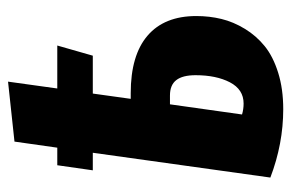

<svg xmlns="http://www.w3.org/2000/svg" viewBox="-144 -568 728 480"><g transform="rotate(-90 220.0 -328.0)"><path d="M227.1 -365.2Q321.8 -365.2 370.8 -323.2Q419.9 -281.2 419.9 -201.2Q419.9 -168.5 412.6 -138.4Q405.3 -108.4 387.9 -79.8Q370.6 -51.3 344.7 -30.3Q318.8 -9.3 278.3 3.4Q237.8 16.1 187 16.1Q100.6 16.1 16.1 -16.1L78.1 -460H34.2L46.9 -548.8H90.8L106 -655.8L255.9 -671.9L238.8 -548.8H346.2L320.8 -460H226.1L212.9 -365.2ZM201.2 -83Q236.3 -83 254.2 -117.2Q272 -151.4 272 -203.1Q272 -235.4 259.8 -251.2Q247.6 -267.1 221.2 -267.1H199.2L173.8 -86.9Q187 -83 201.2 -83Z"/></g></svg>

Font: Fira Sans Compressed
Style: Bold Italic
Weight: 700
Width: 3
Italic angle: -8°
Designer: Carrois Corporate & Edenspiekermann AG
Foundry: Carrois Corporate GbR & Edenspiekermann AG
Version: Version 4.203;PS 004.203;hotconv 1.0.88;makeotf.lib2.5.64775